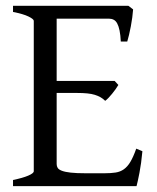

<svg xmlns="http://www.w3.org/2000/svg" viewBox="-20 -635 536 655"><path d="M465.8 -119.1Q461.9 -77.1 455.8 -45.7Q449.7 -14.2 445.8 0H24.4V-21Q57.6 -27.8 76.4 -35.9Q95.2 -43.9 95.2 -50.8V-564Q95.2 -569.8 77.4 -578.6Q59.6 -587.4 24.4 -594.2V-615.2H418L434.1 -603Q433.1 -590.3 431.2 -575.2Q429.2 -560.1 426.3 -544.9Q423.3 -529.8 420.2 -516.1Q417 -502.4 414.1 -493.2H392.1Q391.1 -515.6 387.9 -530.8Q384.8 -545.9 379.9 -554.9Q375 -564 367.9 -567.6Q360.8 -571.3 352.1 -571.3H173.3V-358.9H371.1L383.8 -345.2Q379.9 -338.4 374.3 -330.6Q368.7 -322.8 362.5 -315.2Q356.4 -307.6 350.3 -301.3Q344.2 -294.9 338.9 -291Q331.5 -298.3 323 -303.2Q314.5 -308.1 303.5 -311.5Q292.5 -314.9 277.6 -316.4Q262.7 -317.9 242.2 -317.9H173.3V-75.2Q173.3 -67.9 176.8 -62.3Q180.2 -56.6 190.9 -52.5Q201.7 -48.3 221.2 -46.1Q240.7 -43.9 272.9 -43.9H335.9Q358.4 -43.9 374.3 -46.4Q390.1 -48.8 402.3 -57.4Q414.6 -65.9 424.6 -82.5Q434.6 -99.1 444.8 -127.9Z"/></svg>

Font: Gentium Unicode
Style: Regular
Weight: 400
Version: Version 1.009